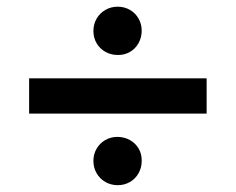

<svg xmlns="http://www.w3.org/2000/svg" viewBox="-20 -545 691 563"><path d="M585.9 -211.9H65.4V-315.4H585.9ZM253.9 -454.1Q253.9 -474.1 263.4 -490.5Q272.9 -506.8 289.3 -516.1Q305.7 -525.4 325.2 -525.4Q344.7 -525.4 360.8 -516.1Q377 -506.8 386.2 -490.7Q395.5 -474.6 395.5 -455.1Q395.5 -435.1 386.2 -418.5Q377 -401.9 360.8 -392.6Q344.7 -383.3 325.2 -383.8Q305.7 -383.8 289.3 -392.8Q272.9 -401.9 263.4 -418Q253.9 -434.1 253.9 -454.1ZM253.9 -73.2Q253.9 -92.8 263.2 -108.9Q272.5 -125 288.6 -134.3Q304.7 -143.6 324.2 -143.6Q344.2 -143.6 360.6 -134.5Q377 -125.5 386.5 -109.4Q396 -93.3 395.5 -73.2Q395.5 -53.2 386.2 -36.9Q377 -20.5 360.8 -11.2Q344.7 -2 325.2 -2Q305.7 -2 289.3 -11.2Q272.9 -20.5 263.4 -36.9Q253.9 -53.2 253.9 -73.2Z"/></svg>

Font: Wanted Sans SemiBold
Style: Regular
Weight: 600
Designer: Original Design by Kil Hyung-jin and Kang Hanbin, Wanted Lab, Inc; Hangeul from Source Han Sans by Jang Soo-young and Ka
Foundry: Wanted Lab, Inc.
Version: Version 1.003